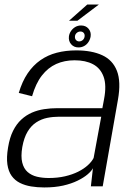

<svg xmlns="http://www.w3.org/2000/svg" viewBox="-20 -819 588 844"><path d="M174.5 5Q221 5 257.5 -3.2Q294 -11.5 321 -24.8Q348 -38 365 -52.5Q382 -67 388.5 -79.5L379.5 0H431.5L498.5 -381Q512.5 -460 494 -507.5Q475.5 -555 429.5 -576.2Q383.5 -597.5 315 -597.5Q269 -597.5 229.5 -587.2Q190 -577 157.8 -554.5Q125.5 -532 101.5 -496.5Q77.5 -461 62.5 -410.5L121 -396Q137 -452 164 -486.8Q191 -521.5 227.2 -537.8Q263.5 -554 308 -554Q356.5 -554 389.2 -536.5Q422 -519 435.5 -481.5Q449 -444 437.5 -383.5L430 -343.5H232.5Q203 -343.5 174.5 -339.2Q146 -335 120.5 -324Q95 -313 73.8 -293.5Q52.5 -274 37.5 -244Q22.5 -214 15.5 -171Q8 -127 12.5 -96.2Q17 -65.5 31.2 -45.8Q45.5 -26 67.5 -15Q89.5 -4 116.8 0.5Q144 5 174.5 5ZM194.5 -36.5Q166.5 -36.5 142.5 -42.2Q118.5 -48 101.5 -62.8Q84.5 -77.5 77.8 -104.2Q71 -131 78 -172.5Q85.5 -214 101.2 -240.2Q117 -266.5 139.2 -281Q161.5 -295.5 187.2 -300.8Q213 -306 240 -306H425L391.5 -124.5Q383.5 -108.5 366.2 -92.8Q349 -77 323.5 -64.2Q298 -51.5 265.5 -44Q233 -36.5 194.5 -36.5ZM325 -610.5Q339 -610.5 350.5 -617Q362 -623.5 369.2 -634.8Q376.5 -646 378.5 -659.5Q381 -679 369 -693Q357 -707 336.5 -707Q322.5 -707 311.2 -700.5Q300 -694 292.5 -683.2Q285 -672.5 283 -659.5Q280.5 -638.5 292.8 -624.5Q305 -610.5 325 -610.5ZM328 -637Q319.5 -637 314 -643.2Q308.5 -649.5 309.5 -659.5Q310.5 -668.5 317.5 -674.5Q324.5 -680.5 333.5 -680.5Q342.5 -680.5 347.8 -674.5Q353 -668.5 352 -659.5Q351 -649.5 344 -643.2Q337 -637 328 -637ZM283.5 -728H320.5L414.5 -799H363.5Z"/></svg>

Font: Anybody UltraCondensed Thin Light
Style: Italic
Weight: 300
Italic angle: -10°
Version: Version 1.111